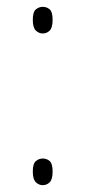

<svg xmlns="http://www.w3.org/2000/svg" viewBox="-20 -537 250 562"><path d="M105 -439Q94 -439 85 -447.5Q76 -456 76 -479Q76 -502 85 -509.5Q94 -517 105 -517Q117 -517 125.5 -509.5Q134 -502 134 -479Q134 -456 125.5 -447.5Q117 -439 105 -439ZM105 5Q94 5 85 -3.5Q76 -12 76 -35Q76 -58 85 -65.5Q94 -73 105 -73Q117 -73 125.5 -65.5Q134 -58 134 -35Q134 -12 125.5 -3.5Q117 5 105 5Z"/></svg>

Font: Noto Serif Sinhala Condensed Thin
Style: Regular
Weight: 100
Width: 3
Designer: Jelle Bosma - Monotype Design Team
Foundry: Monotype Imaging Inc.
Version: Version 2.007; ttfautohint (v1.8.4.7-5d5b)